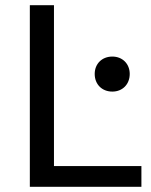

<svg xmlns="http://www.w3.org/2000/svg" viewBox="-20 -720 583 740"><path d="M95 0H525V-80H188V-700H95ZM413 -502C373 -502 345 -474 345 -435C345 -395 373 -367 413 -367C452 -367 480 -395 480 -435C480 -474 452 -502 413 -502Z"/></svg>

Font: Gully
Style: Regular
Weight: 400
Designer: jaikishan Patel
Foundry: MagicType
Version: Version 1.000;Glyphs 3.2 (3242)